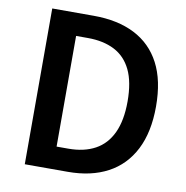

<svg xmlns="http://www.w3.org/2000/svg" viewBox="-82 -818 871 897"><g transform="rotate(10 353.5 -369.5)"><path d="M94 0V-739H291Q405 -739 485.5 -698Q566 -657 608.5 -576Q651 -495 651 -372Q651 -250 608.5 -167Q566 -84 487 -42Q408 0 298 0ZM226 -107H282Q356 -107 408.5 -135.5Q461 -164 488.5 -223Q516 -282 516 -372Q516 -464 488.5 -521Q461 -578 408.5 -605Q356 -632 282 -632H226Z"/></g></svg>

Font: Noto Sans SC Thin SemiBold
Style: Regular
Weight: 600
Version: Version 2.004-H2;hotconv 1.0.118;makeotfexe 2.5.65603